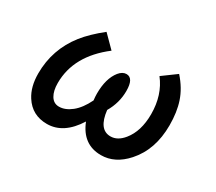

<svg xmlns="http://www.w3.org/2000/svg" viewBox="-117 -817 1234 1098"><g transform="rotate(30 500.0 -268.5)"><path d="M790 -581.1Q845.2 -519 867.7 -451.2Q889.6 -386.2 889.6 -298.8Q889.6 -138.2 799.3 -37.1Q726.1 44.9 634.3 44.9Q513.7 44.9 464.8 -79.1Q387.2 44.9 277.3 44.9Q179.7 44.9 128.4 -35.2Q90.8 -93.3 90.8 -181.2Q90.8 -339.8 188.5 -464.4Q232.9 -520.5 310.1 -582L388.7 -502.9Q214.8 -369.6 214.8 -189.5Q214.8 -137.7 233.4 -106.9Q252.4 -75.2 287.6 -75.2Q328.6 -75.2 369.6 -107.9Q410.6 -140.6 441.9 -205.1Q439 -230 439 -249Q439 -349.1 482.4 -403.3Q504.4 -430.2 530.3 -430.2Q577.6 -430.2 577.6 -345.2Q577.6 -267.1 536.6 -196.8Q550.3 -75.2 627.9 -75.2Q674.3 -75.2 711.9 -121.6Q766.6 -188.5 766.6 -301.3Q766.6 -427.7 698.7 -514.2Z"/></g></svg>

Font: BIZ UDGothic
Style: Bold
Weight: 700
Monospace: yes
Designer: TypeBank Co., Ltd.
Foundry: Morisawa Inc.
Version: Version 1.05